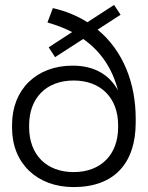

<svg xmlns="http://www.w3.org/2000/svg" viewBox="-20 -747 602 781"><path d="M279.5 14C444.5 14 532 -83 532 -248.5V-264.5C532 -407 482 -540 377 -626.5L470.5 -687L444 -727L335.5 -656.5C295.5 -682 248.5 -702 195 -714L173 -655.5C210 -645 243.5 -632 273.5 -616.5L178 -554.5L204 -514.5L318.5 -588.5C391 -537.5 437.5 -467 460 -379C426 -441.5 365.5 -480 275.5 -480C128.5 -480 29 -383.5 29 -239V-227C29 -82.5 130.5 14 279.5 14ZM279.5 -47C168.5 -47 98.5 -118 98.5 -229.5V-237.5C98.5 -348.5 168.5 -419.5 279.5 -419.5C390.5 -419.5 460.5 -348.5 460.5 -237.5V-229.5C460.5 -118 390.5 -47 279.5 -47Z"/></svg>

Font: MCL Standard Light
Style: Regular
Weight: 300
Designer: Květoslav Bartoš
Foundry: Florian Karsten
Version: Version 1.001;Glyphs 3.2.3 (3260)